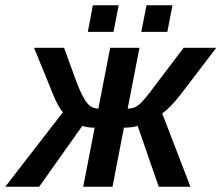

<svg xmlns="http://www.w3.org/2000/svg" viewBox="-62 -710 842 730"><path d="M297.9 -224.6Q269 -224.6 251 -231.4L86.9 0H-42L177.2 -283.2Q160.6 -300.3 139.6 -351.6L67.4 -528.3H181.6L226.1 -405.8Q242.7 -361.8 255.4 -339.8Q267.1 -317.9 279.5 -307.9Q292 -297.9 312 -296.9L356.9 -528.3H468.3L423.3 -296.9Q435.5 -297.4 444.8 -300Q454.1 -302.7 462.9 -309.6Q474.1 -317.4 490.2 -336.7Q506.3 -356 525.9 -382.8L636.2 -528.3H760.3L623.5 -349.1Q584.5 -299.3 554.7 -278.8L662.1 0H541.5L461.4 -231.4Q453.6 -228.5 439 -226.6Q424.3 -224.6 409.2 -224.6L365.7 0H254.4ZM593.8 -689.9 574.2 -588.9H475.1L495.1 -689.9ZM389.2 -689.9 369.6 -588.9H272L291 -689.9Z"/></svg>

Font: Arimo SemiBold
Style: Italic
Weight: 600
Italic angle: -12°
Version: Version 1.33